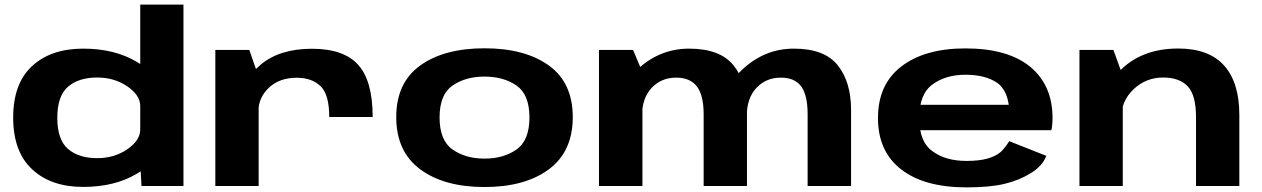

<svg xmlns="http://www.w3.org/2000/svg" viewBox="-20 -805 5464 831"><path d="M592.5 0H774V-785H587V-97.5ZM340 4Q475.5 4 571.2 -52.5Q667 -109 667 -158.5L587 -245Q587 -197.5 531 -159Q475 -120.5 400.5 -120.5Q320.5 -120.5 274.2 -160.5Q228 -200.5 228 -295Q228 -389.5 274.2 -429.5Q320.5 -469.5 400.5 -469.5Q475 -469.5 531 -431.2Q587 -393 587 -346L667 -431.5Q667 -481 571.2 -537.8Q475.5 -594.5 340 -594.5Q200.5 -594.5 118.8 -519Q37 -443.5 37 -296Q37 -149 118.8 -72.5Q200.5 4 340 4Z M1405 -298.5H1593Q1593 -454.5 1530.5 -524.2Q1468 -594 1330 -594Q1190.5 -594 1108.8 -525.5Q1027 -457 1027 -377L1098.5 -323.5Q1098.5 -382.5 1144 -425.5Q1189.5 -468.5 1264.5 -468.5Q1329 -468.5 1367 -432.5Q1405 -396.5 1405 -298.5ZM912 0H1099.5V-472.5L1059 -589H912Z M2077 4.5Q2252 4.5 2355.5 -72.2Q2459 -149 2459 -298Q2459 -447 2355.5 -521.5Q2252 -596 2077 -596Q1902.5 -596 1798.8 -521.5Q1695 -447 1695 -298Q1695 -149 1798.8 -72.2Q1902.5 4.5 2077 4.5ZM2077 -118.5Q1995 -118.5 1938.8 -158Q1882.5 -197.5 1882.5 -296.5Q1882.5 -396 1938.8 -434.8Q1995 -473.5 2077 -473.5Q2159.5 -473.5 2215.5 -434.8Q2271.5 -396 2271.5 -296.5Q2271.5 -197.5 2215.5 -158Q2159.5 -118.5 2077 -118.5Z M2572.5 0H2760.5V-492.5L2720 -589H2572.5ZM3025.5 0H3213V-329.5Q3213 -450.5 3154.5 -522.5Q3096 -594.5 2962.5 -594.5Q2840 -594.5 2745 -510.5Q2650 -426.5 2650 -331.5L2758.5 -301Q2758.5 -380 2800.2 -424.5Q2842 -469 2906.5 -469Q2967 -469 2996.2 -430.8Q3025.5 -392.5 3025.5 -310.5ZM3475.5 0H3663.5V-329.5Q3663.5 -449.5 3606.2 -522Q3549 -594.5 3416 -594.5Q3293 -594.5 3198 -508.8Q3103 -423 3103 -331.5L3212 -301Q3212 -380 3253.8 -424.5Q3295.5 -469 3359.5 -469Q3420 -469 3447.8 -430.8Q3475.5 -392.5 3475.5 -310.5Z M4163.5 6V-108.5Q4072 -108.5 4016 -150.5Q3958.5 -191 3958.5 -293.5Q3958.5 -398 4016 -439.5Q4073 -481.5 4159 -481.5Q4247 -481.5 4299 -444.5Q4337 -414.5 4346 -351.5H3941.5V-241.5H4530.5Q4535.5 -265 4535.5 -294.5Q4535.5 -435.5 4439 -516Q4341.5 -595.5 4158.5 -595.5Q3983.5 -595.5 3882 -518Q3780 -440.5 3780 -294Q3780 -148.5 3881.5 -71Q3981.5 6 4163.5 6ZM4163.5 -108.5V6Q4265.5 6 4328.5 -9.5Q4391.5 -24.5 4442 -56Q4492.5 -87 4508.5 -130.5L4348 -194Q4332 -167.5 4311.5 -147.5Q4289.5 -128.5 4253 -118.5Q4217.5 -108.5 4163.5 -108.5Z M4652 0H4839.5V-477L4799 -589H4652ZM5156.5 0H5344V-307Q5344 -448 5278 -521.5Q5212 -595 5079.5 -595Q4927.5 -595 4834 -505.8Q4740.5 -416.5 4740.5 -340.5L4831.5 -287.5Q4831.5 -366.5 4885.5 -418Q4939.5 -469.5 5014 -469.5Q5084.5 -469.5 5120.5 -431.5Q5156.5 -393.5 5156.5 -298Z"/></svg>

Font: Anybody Expanded
Style: Bold
Weight: 700
Width: 7
Designer: Tyler Finck
Foundry: Etcetera Type Company
Version: Version 1.113;gftools[0.9.25]